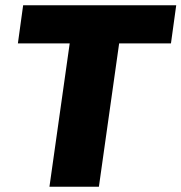

<svg xmlns="http://www.w3.org/2000/svg" viewBox="-20 -710 690 730"><path d="M630 -545H433L356 0H168L245 -545H48L68 -690H650Z"/></svg>

Font: Ezarion Extra Bold
Style: Italic
Weight: 800
Italic angle: -8°
Designer: Natanael Gama
Version: Version 1.001;PS 001.001;hotconv 1.0.70;makeotf.lib2.5.58329